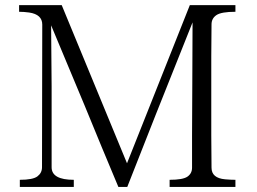

<svg xmlns="http://www.w3.org/2000/svg" viewBox="-20 -741 1019 761"><path d="M55.7 -694.3V-720.7H224.6L483.4 -93.8L732.4 -720.7H913.1V-694.3Q857.4 -694.3 837.9 -681.2Q818.4 -668 818.4 -644.5Q817.4 -581.1 817.4 -517.6V-204.1Q817.4 -139.6 818.4 -76.2Q818.4 -35.2 872.1 -30.3Q894.5 -28.3 913.1 -28.3V0H652.3V-28.3Q705.1 -28.3 723.1 -41Q741.2 -53.7 741.2 -76.2V-203.1Q741.2 -266.6 742.2 -410.2Q743.2 -552.7 743.2 -652.3Q580.1 -245.1 484.4 0H449.2Q381.8 -160.2 316.4 -320.3Q250 -480.5 182.6 -640.6Q183.6 -580.1 183.6 -520.5Q183.6 -460 184.6 -399.4V-78.1Q184.6 -28.3 272.5 -28.3V0H58.6V-28.3Q110.4 -28.3 128.4 -42Q146.5 -55.7 146.5 -78.1L147.5 -643.6Q147.5 -683.6 95.7 -691.4Q74.2 -694.3 55.7 -694.3Z"/></svg>

Font: GenEi Koburi Mincho v6
Style: Regular
Weight: 400
Designer: o_tamon (Modified)
Foundry: o_tamon / Adobe Systems Incorporated
Version: Version 6.1